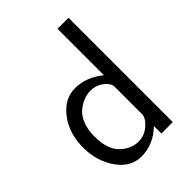

<svg xmlns="http://www.w3.org/2000/svg" viewBox="-212 -826 940 940"><g transform="rotate(-45 258.5 -355.5)"><path d="M35.2 -221.2Q35.2 -320.3 87.2 -388.2Q139.2 -456.1 212.9 -456.1Q289.1 -456.1 357.9 -400.9V-722.2H434.1V0H355V-51.8Q290 11.2 207 11.2Q132.8 11.2 84 -58.6Q35.2 -128.4 35.2 -221.2ZM112.8 -222.2Q112.8 -133.3 154.8 -92Q196.8 -50.8 248 -50.8Q290 -50.8 322.5 -79.3Q355 -107.9 355 -133.8V-325.2Q355 -344.2 334 -363.8Q301.8 -393.6 259.8 -394H257.8Q233.9 -394 210.4 -385Q187 -376 164.1 -357.4Q141.1 -338.9 127 -304Q112.8 -269 112.8 -222.2Z"/></g></svg>

Font: CMU Sans Serif
Style: Medium
Weight: 500
Version: Version 0.7.0